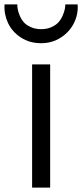

<svg xmlns="http://www.w3.org/2000/svg" viewBox="-41 -847 371 867"><path d="M104 0V-556.2H185.5V0ZM144.5 -651.9Q92.8 -651.9 53.2 -677.7Q13.7 -703.6 -4.9 -743.4Q-23.4 -783.2 -20.5 -827.1H37.1Q37.1 -816.9 39.1 -805.4Q41 -793.9 47.9 -777.1Q54.7 -760.3 65.7 -747.3Q76.7 -734.4 97.4 -724.9Q118.2 -715.3 145 -715.3Q171.4 -715.3 192.1 -724.9Q212.9 -734.4 224.1 -747.6Q235.4 -760.7 242.4 -777.6Q249.5 -794.4 251.7 -806.2Q253.9 -817.9 253.9 -827.1H309.6Q313 -783.7 293.2 -743.4Q273.4 -703.1 233.9 -677.5Q194.3 -651.9 144.5 -651.9Z"/></svg>

Font: HaufeMerriweatherSansLt
Style: Regular
Weight: 300
Designer: Eben Sorkin
Foundry: Eben Sorkin
Version: Version 1.56